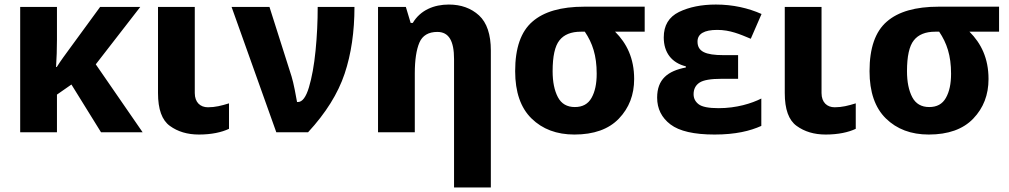

<svg xmlns="http://www.w3.org/2000/svg" viewBox="-20 -576 4392 836"><path d="M416 -545.9 286.1 -368.2C264.6 -338.9 244.6 -312 227.1 -284.2H224.1C226.6 -322.8 228 -363.3 228 -402.8V-545.9H67.9V0H228V-164.1L291 -208L419.9 0H601.1L397 -295.9L590.8 -545.9Z M668 -545.9V-170.9C668 -100.1 685.1 -52.7 719.7 -27.8C753.9 -2.9 795.9 9.8 846.2 9.8C900.9 9.8 945.3 0 977.1 -15.1V-126C943.8 -115.7 917 -108.9 885.3 -108.9C852.5 -108.9 828.1 -129.9 828.1 -170.9V-545.9Z M1183.1 0H1321.3C1398.9 -84 1451.7 -168.9 1480.5 -254.9C1509.3 -340.8 1523.4 -438 1523.4 -545.9H1363.3C1363.3 -482.9 1360.4 -419.4 1354 -355.5C1347.7 -291.5 1337.9 -238.3 1325.2 -195.8C1312.5 -153.3 1296.4 -131.8 1277.3 -131.8H1273.4C1271 -145 1267.6 -163.1 1263.2 -186C1258.8 -209 1253.9 -228 1249.5 -243.2L1153.3 -545.9H988.3Z M1934.1 -556.2C1870.1 -556.2 1810.5 -532.2 1777.3 -476.1H1768.1L1747.1 -545.9H1626V0H1786.1V-256.8C1786.1 -314.9 1793 -359.9 1806.2 -390.6C1819.3 -421.4 1845.7 -437 1884.3 -437C1934.6 -437 1957 -397.5 1957 -318.8V240.2H2117.2V-356C2117.2 -425.8 2100.1 -477.1 2065.9 -508.8C2031.2 -540.5 1987.3 -556.2 1934.1 -556.2Z M2741.2 -231.9C2741.2 -322.3 2709 -387.2 2658.2 -438H2787.1V-546.9H2523.9C2423.3 -546.9 2348.1 -525.4 2298.3 -481.9C2248 -438.5 2223.1 -366.7 2223.1 -266.1C2223.1 -175.3 2247.1 -106.4 2294.4 -60.1C2341.8 -13.7 2403.8 9.8 2481 9.8C2565.4 9.8 2630.4 -13.2 2674.8 -59.6C2719.2 -106 2741.2 -163.1 2741.2 -231.9ZM2386.2 -266.1C2386.2 -330.6 2396 -375.5 2416 -400.4C2435.5 -425.3 2466.8 -438 2509.3 -438H2526.4C2559.6 -388.7 2578.1 -335 2578.1 -254.9C2578.1 -211.4 2570.8 -176.8 2555.7 -149.9C2540.5 -123 2516.6 -109.9 2482.9 -109.9C2449.2 -109.9 2424.3 -124 2409.2 -152.8C2394 -181.6 2386.2 -219.2 2386.2 -266.1Z M3130.9 -335.9C3050.3 -335.9 3017.1 -352.1 3017.1 -395C3017.1 -428.7 3045.9 -445.8 3103 -445.8C3159.2 -445.8 3202.1 -426.8 3249 -407.2L3295.9 -515.1C3238.8 -540.5 3171.9 -556.2 3097.2 -556.2C3034.2 -556.2 2981 -545.4 2936.5 -523.9C2892.1 -502 2870.1 -465.3 2870.1 -413.1C2870.1 -347.2 2904.3 -302.7 2966.3 -287.1V-282.2C2887.7 -267.1 2841.3 -231 2841.3 -150.9C2841.3 -102.5 2860.8 -63.5 2899.4 -34.2C2938 -4.9 3002 9.8 3091.3 9.8C3183.1 9.8 3246.1 -5.9 3294.9 -27.8V-147C3252.4 -125.5 3186.5 -105 3108.9 -105C3065.4 -105 3036.6 -110.8 3022 -122.1C3007.3 -133.3 3000 -147.9 3000 -166C3000 -188 3008.8 -205.1 3025.9 -216.3C3043 -227.5 3074.7 -232.9 3122.1 -232.9H3193.8V-335.9Z M3397 -545.9V-170.9C3397 -100.1 3414.1 -52.7 3448.7 -27.8C3482.9 -2.9 3524.9 9.8 3575.2 9.8C3629.9 9.8 3674.3 0 3706.1 -15.1V-126C3672.9 -115.7 3646 -108.9 3614.3 -108.9C3581.5 -108.9 3557.1 -129.9 3557.1 -170.9V-545.9Z M4284.2 -231.9C4284.2 -322.3 4252 -387.2 4201.2 -438H4330.1V-546.9H4066.9C3966.3 -546.9 3891.1 -525.4 3841.3 -481.9C3791 -438.5 3766.1 -366.7 3766.1 -266.1C3766.1 -175.3 3790 -106.4 3837.4 -60.1C3884.8 -13.7 3946.8 9.8 4023.9 9.8C4108.4 9.8 4173.3 -13.2 4217.8 -59.6C4262.2 -106 4284.2 -163.1 4284.2 -231.9ZM3929.2 -266.1C3929.2 -330.6 3939 -375.5 3959 -400.4C3978.5 -425.3 4009.8 -438 4052.2 -438H4069.3C4102.5 -388.7 4121.1 -335 4121.1 -254.9C4121.1 -211.4 4113.8 -176.8 4098.6 -149.9C4083.5 -123 4059.6 -109.9 4025.9 -109.9C3992.2 -109.9 3967.3 -124 3952.1 -152.8C3937 -181.6 3929.2 -219.2 3929.2 -266.1Z"/></svg>

Font: Avrile Sans
Style: Bold
Weight: 700
Designer: Monotype Design Team, Google (font), Stefan Peev (BGR Cyrillic), Cristiano Sobral (main changes)
Foundry: The Avrile Sans Project Authors
Version: Version 3.110